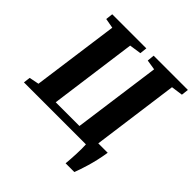

<svg xmlns="http://www.w3.org/2000/svg" viewBox="-239 -923 1290 1290"><g transform="rotate(45 406.5 -278.0)"><path d="M581.5 186.5Q583.5 166.5 585.2 141.2Q587 116 588 89.8Q589 63.5 589.2 40Q589.5 16.5 588 0H-1L5 -48.5L74.5 -62.5L159 -679.5L89 -692L95 -743H419L413.5 -692L329 -679.5L244.5 -56.5H470L555.5 -680.5L483.5 -692L488.5 -743H814L808 -692L725.5 -680.5L642 -63.5H731.5Q725 -21.5 716.2 16.5Q707.5 54.5 698 86.8Q688.5 119 679.8 144.2Q671 169.5 664.5 186.5Z"/></g></svg>

Font: Merriweather 28pt Black
Style: Italic
Weight: 900
Italic angle: -7.8°
Version: Version 2.101